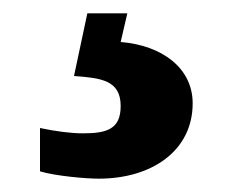

<svg xmlns="http://www.w3.org/2000/svg" viewBox="-20 -29 352 288"><path d="M128 239C208 239 269 197 269 126C269 73 223 39 161 34L171 -9H111L91 85C131 88 161 91 161 130C161 165 140 171 104 171C87 171 63 168 40 163V228C63 235 109 239 128 239Z"/></svg>

Font: Noto Serif Sinhala SemiCondensed Black
Style: Regular
Weight: 900
Width: 4
Designer: Jelle Bosma - Monotype Design Team
Foundry: Monotype Imaging Inc.
Version: Version 2.007